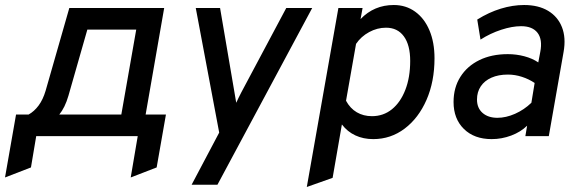

<svg xmlns="http://www.w3.org/2000/svg" viewBox="-36 -543 2277 766"><path d="M-16 165 28 -86H78Q100.5 -98.5 118 -122Q135.5 -145.5 146 -181L240.5 -511H619L545 -86H626L589 125L485.5 165L513.5 0H108.5L87.5 125ZM200.5 -86H448L507.5 -425H312.5L237 -161Q230 -137 220.8 -118.2Q211.5 -99.5 200.5 -86Z M728.5 194 838.5 -14 745 -511H842L899.5 -174Q901 -165 903 -153.2Q905 -141.5 906.5 -133Q910 -141 915.8 -152.8Q921.5 -164.5 926.5 -174L1106 -511H1209.5L831.5 194Z M1188 203 1314 -511H1410.5L1402.5 -467Q1456.5 -523 1535 -523Q1583.5 -523 1620.2 -496.5Q1657 -470 1677.2 -422.2Q1697.5 -374.5 1697.5 -310.5Q1697.5 -218 1665.8 -145Q1634 -72 1578.5 -30Q1523 12 1453 12Q1413.5 12 1381.8 -2.8Q1350 -17.5 1328 -46.5L1291 166.5ZM1448 -79.5Q1493.5 -79.5 1527.8 -107.2Q1562 -135 1581.2 -184.8Q1600.5 -234.5 1600.5 -300Q1600.5 -363.5 1575.2 -398Q1550 -432.5 1504 -432.5Q1469 -432.5 1436.8 -415Q1404.5 -397.5 1384.5 -368L1344.5 -141Q1361 -110.5 1387.5 -95Q1414 -79.5 1448 -79.5Z M1925.5 12Q1856 12 1814.8 -28.5Q1773.5 -69 1773.5 -136Q1773.5 -193.5 1800.8 -236.5Q1828 -279.5 1876.5 -303.2Q1925 -327 1990 -327Q2024 -327 2056 -318.5Q2088 -310 2111.5 -294L2119.5 -336Q2129 -385 2108.8 -411.8Q2088.5 -438.5 2043 -438.5Q2007 -438.5 1963.5 -424.2Q1920 -410 1881 -385L1868 -465Q1914.5 -494 1962 -508.5Q2009.5 -523 2055 -523Q2112 -523 2150.8 -499.8Q2189.5 -476.5 2206 -434.5Q2222.5 -392.5 2212.5 -336L2153.5 0H2060L2067 -41.5Q2041.5 -16.5 2003.5 -2.2Q1965.5 12 1925.5 12ZM1948.5 -73Q1982.5 -73 2018.8 -89Q2055 -105 2084 -133L2097 -212Q2074 -227.5 2046.2 -236.5Q2018.5 -245.5 1990.5 -245.5Q1952.5 -245.5 1924.8 -233.2Q1897 -221 1882 -198.5Q1867 -176 1867 -146Q1867 -112 1889.2 -92.5Q1911.5 -73 1948.5 -73Z"/></svg>

Font: Overpass Medium
Style: Italic
Weight: 500
Italic angle: -10°
Designer: Delve Withrington, Dave Bailey, Thomas Jockin
Foundry: Delve Fonts LLC
Version: Version 4.000